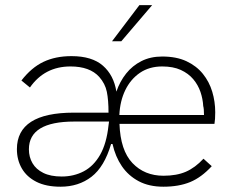

<svg xmlns="http://www.w3.org/2000/svg" viewBox="-20 -717 904 744"><path d="M613 6.5Q557.5 6.5 517.5 -14.8Q477.5 -36 452.2 -73Q427 -110 416 -159H410.5Q384.5 -70.5 334.5 -32Q284.5 6.5 214.5 6.5Q158.5 6.5 121 -12.5Q83.5 -31.5 64.5 -64.5Q45.5 -97.5 45.5 -139Q45.5 -280.5 266 -280.5H400.5Q400.5 -329.5 394 -361.2Q387.5 -393 364.5 -419Q328 -459.5 253 -459.5Q153 -459.5 96 -378L63 -405Q101.5 -455 148.2 -477.2Q195 -499.5 257 -499.5Q336.5 -499.5 378.8 -462.5Q421 -425.5 431 -362Q444.5 -401.5 468.8 -432Q493 -462.5 528 -480.2Q563 -498 608.5 -498Q663.5 -498 702.5 -479.8Q741.5 -461.5 766.2 -430.8Q791 -400 802.5 -361.5Q814 -323 814 -282Q814 -253.5 811 -237H443Q446.5 -134.5 493.2 -85.2Q540 -36 613.5 -36Q664.5 -36 700.2 -51.5Q736 -67 768.5 -102L800.5 -73Q760.5 -29.5 716.8 -11.5Q673 6.5 613 6.5ZM770.5 -271.5Q770.5 -296 767.5 -306Q766 -333.5 756.8 -360.8Q747.5 -388 728.8 -410.2Q710 -432.5 680.5 -446Q651 -459.5 608.5 -459.5Q558.5 -459.5 522.2 -434.8Q486 -410 465.5 -367.8Q445 -325.5 442.5 -271.5ZM219 -33Q266 -33 304.5 -53.2Q343 -73.5 368 -117.2Q393 -161 400.5 -231L402.5 -246H268Q92 -246 92 -138.5Q92 -108.5 105.8 -84.8Q119.5 -61 147.8 -47Q176 -33 219 -33ZM450 -557H414L520 -697H569.5Z"/></svg>

Font: Acari Sans Neue Light
Style: Regular
Weight: 300
Designer: Alfredo Marco Pradil (font), Cristiano Sobral (main changes)
Foundry: Hanken Design Co. (font), Cristiano Sobral (main changes)
Version: Version 2.459;March 19, 2022;FontCreator 14.0.0.2808 64-bit;